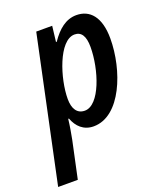

<svg xmlns="http://www.w3.org/2000/svg" viewBox="-185 -643 822 973"><g transform="rotate(-20 226.0 -156.5)"><path d="M219 -80C178 -80 157 -112 157 -165C157 -274 216 -461 301 -461C337 -461 356 -433 356 -374C356 -252 300 -80 219 -80ZM-41 237H65L108 36C114 5 121 -34 125 -70H129C146 -24 180 10 234 10C381 10 465 -210 465 -380C465 -497 415 -550 343 -550C286 -550 242 -513 204 -457H200L210 -541H124Z"/></g></svg>

Font: Noto Sans Display SemiCondensed Medium
Style: Italic
Weight: 500
Width: 4
Italic angle: -12°
Designer: Monotype Design Team
Foundry: Monotype Imaging Inc.
Version: Version 1.900